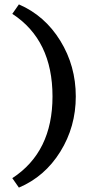

<svg xmlns="http://www.w3.org/2000/svg" viewBox="-20 -731 422 874"><path d="M66 123 36 80Q219 -39 219 -292Q219 -549 36 -668L66 -711Q184 -660 254.5 -545.5Q325 -431 325 -292Q325 -154 254.5 -40.5Q184 73 66 123Z"/></svg>

Font: EauTest Semibold
Style: Regular
Weight: 600
Designer: Christian Thalmann (Catharsis Fonts)
Version: Version 0.001;PS 000.001;hotconv 1.0.88;makeotf.lib2.5.64775